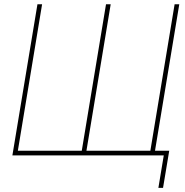

<svg xmlns="http://www.w3.org/2000/svg" viewBox="-20 -748 892 924"><path d="M160.2 -727.5H182.6L65.9 -22.5H373.5L490.2 -727.5H512.7L396 -22.5H703.6L820.3 -727.5H842.8L722.2 0H39.6ZM742.2 156.2 768.1 0H715.3L719.2 -22.5H794.4L764.6 156.2Z"/></svg>

Font: Inter Display Thin
Style: Italic
Weight: 100
Italic angle: -9.39999°
Designer: Rasmus Andersson
Foundry: rsms
Version: Version 4.000;git-a52131595